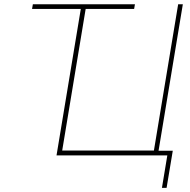

<svg xmlns="http://www.w3.org/2000/svg" viewBox="-20 -748 913 924"><path d="M134.3 -705.1 138.2 -727.5H629.4L625.5 -705.1ZM739.3 0H252L372.6 -727.5H396L279.3 -23.4H720.7L837.4 -727.5H859.9ZM759.3 156.2 785.2 0H732.4L736.3 -22.5H811.5L781.7 156.2Z"/></svg>

Font: Inter Thin
Style: Italic
Weight: 250
Italic angle: -9.3988°
Designer: Rasmus Andersson
Foundry: rsms
Version: Version 4.001;git-66647c0bb